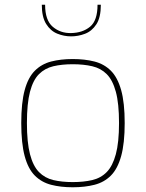

<svg xmlns="http://www.w3.org/2000/svg" viewBox="-20 -787 618 813"><path d="M288 6Q237 6 196.5 -4.5Q156 -15 127.5 -43.5Q99 -72 84.5 -126Q70 -180 70 -266Q70 -352 84.5 -405.5Q99 -459 127.5 -487.5Q156 -516 196.5 -526.5Q237 -537 288 -537Q339 -537 380 -526.5Q421 -516 449.5 -487.5Q478 -459 493 -405.5Q508 -352 508 -266Q508 -180 493 -126Q478 -72 449.5 -43.5Q421 -15 380 -4.5Q339 6 288 6ZM288 -16Q334 -16 370.5 -24.5Q407 -33 432 -58.5Q457 -84 470.5 -134Q484 -184 484 -266Q484 -349 470.5 -398.5Q457 -448 432 -473Q407 -498 370.5 -506.5Q334 -515 288 -515Q242 -515 206 -506.5Q170 -498 145 -473Q120 -448 107 -398.5Q94 -349 94 -266Q94 -184 107 -134Q120 -84 145 -58.5Q170 -33 206 -24.5Q242 -16 288 -16ZM281 -633Q251 -633 222.5 -644.5Q194 -656 175.5 -685.5Q157 -715 157 -767H171Q171 -701 203.5 -673.5Q236 -646 281 -647Q330 -648 361.5 -674Q393 -700 393 -767H407Q407 -713 388 -684Q369 -655 340 -644Q311 -633 281 -633Z"/></svg>

Font: Exo Thin Thin
Style: Regular
Weight: 250
Version: Version 2.000